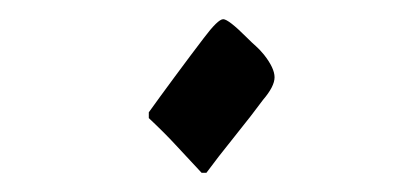

<svg xmlns="http://www.w3.org/2000/svg" viewBox="-20 -317 428 200"><path d="M190 -137Q174 -154 163 -166Q152 -178 135 -194V-200Q145 -214 162 -237Q179 -260 192 -277Q207 -297 212.5 -297Q218 -297 237 -278Q243 -272 246.5 -269Q250 -266 255 -260Q266 -246 266 -236.5Q266 -227 254 -213Q243 -198 224.5 -175Q206 -152 195 -137Z"/></svg>

Font: Bona Nova
Style: Italic
Weight: 400
Italic angle: -4°
Designer: Mateusz Machalski
Foundry: Capitalics
Version: Version 4.001; ttfautohint (v1.8.3)